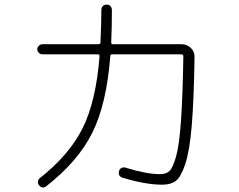

<svg xmlns="http://www.w3.org/2000/svg" viewBox="-20 -810 1040 837"><path d="M165 -573.2Q156.2 -573.2 149.4 -579.6Q142.6 -585.9 142.6 -594.7Q142.6 -603.5 149.4 -610.4Q156.2 -617.2 165 -617.2H409.2Q418 -617.2 418 -625Q421.9 -712.9 421.9 -766.6Q421.9 -776.4 428.2 -783.2Q434.6 -790 444.8 -790Q455.1 -790 461.4 -783.2Q467.8 -776.4 467.8 -765.6Q467.8 -690.4 464.8 -625Q464.8 -617.2 472.7 -617.2H772.5Q795.9 -617.2 812.5 -600.6Q829.1 -584 828.1 -560.5Q825.2 -374 815.9 -262.7Q806.6 -151.4 787.6 -94.7Q768.6 -38.1 746.6 -21.5Q724.6 -4.9 686.5 -4.9Q614.3 -4.9 514.6 -35.2Q493.2 -42 499 -64.5Q501 -73.2 509.3 -77.6Q517.6 -82 527.3 -79.1Q618.2 -50.8 677.7 -50.8Q704.1 -50.8 718.8 -64.5Q733.4 -78.1 747.6 -127.9Q761.7 -177.7 769 -283.2Q776.4 -388.7 779.3 -564.5Q779.3 -573.2 769.5 -573.2H469.7Q460.9 -573.2 460.9 -565.4Q444.3 -354.5 381.8 -230Q319.3 -105.5 181.6 2Q165 14.6 150.4 -2Q144.5 -8.8 145.5 -18.1Q146.5 -27.3 153.3 -33.2Q281.2 -133.8 339.8 -250.5Q398.4 -367.2 414.1 -565.4Q414.1 -573.2 406.2 -573.2Z"/></svg>

Font: Rounded-X Mgen+ 2m light
Style: Regular
Weight: 200
Designer: [Source Han Sans]
Ryoko NISHIZUKA  (kana & ideographs); Paul D. Hunt (Latin, Greek & Cyrillic); Wenlong ZHANG  (bopomofo
Version: Version 1.059.20150602